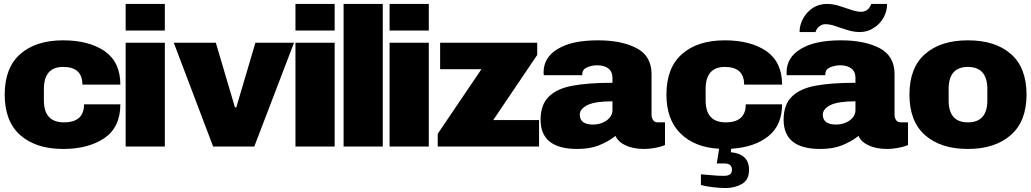

<svg xmlns="http://www.w3.org/2000/svg" viewBox="-20 -745 5242 976"><path d="M300.8 -540Q431.6 -540 512.2 -484.9Q591.8 -429.2 591.8 -314.9H398.9Q398.9 -404.8 300.8 -404.8Q203.1 -404.8 203.1 -292V-234.9Q203.1 -123 305.2 -123Q407.2 -123 407.2 -214.8H591.8Q591.8 -99.6 512.2 -43.9Q430.2 12.2 300.8 12.2Q163.1 12.2 83 -58.1Q3.9 -127.9 3.9 -264.2Q3.9 -400.4 83 -470.2Q162.1 -540 300.8 -540Z M817.9 -589.8H618.7V-725.1H817.9ZM817.9 0H618.7V-527.8H817.9Z M1272.5 0H1063.5L863.3 -527.8H1077.1L1174.3 -199.2H1181.2L1278.3 -527.8H1474.6Z M1681.2 -589.8H1481.9V-725.1H1681.2ZM1681.2 0H1481.9V-527.8H1681.2Z M1925.8 0H1726.6V-725.1H1925.8Z M2159.7 -589.8H1960.4V-725.1H2159.7ZM2159.7 0H1960.4V-527.8H2159.7Z M2710.9 -465.8 2487.3 -134.8H2720.2V0H2205.1V-64.9L2427.2 -393.1H2217.3V-527.8H2710.9Z M3019 -540Q3140.6 -540 3216.3 -500Q3292 -460 3292 -368.2V-162.1Q3292 -145.5 3300.3 -133.8Q3308.1 -123 3324.2 -123H3360.4V-7.8Q3358.9 -7.3 3345.2 -2Q3332.5 2.4 3309.1 6.8Q3281.2 12.2 3256.3 12.2Q3197.8 12.2 3161.1 -5.9Q3121.6 -23.4 3108.9 -54.2Q3072.8 -25.4 3023.9 -5.9Q2978.5 12.2 2914.1 12.2Q2728 12.2 2728 -136.2Q2728 -213.4 2770 -253.9Q2810.5 -294.4 2889.2 -309.1Q2969.2 -324.2 3093.3 -324.2V-350.1Q3093.3 -380.4 3072.3 -397Q3050.8 -413.1 3016.1 -413.1Q2987.8 -413.1 2962.9 -401.9Q2939.9 -391.6 2939.9 -367.2V-362.8H2744.1Q2743.2 -365.7 2743.2 -377Q2743.2 -453.1 2814.9 -496.1Q2886.2 -540 3019 -540ZM3093.3 -230Q3007.8 -230 2968.3 -211.9Q2927.2 -191.9 2927.2 -162.1Q2927.2 -111.8 2995.1 -111.8Q3034.2 -111.8 3064 -132.8Q3093.3 -154.8 3093.3 -185.1Z M3664.6 -540Q3795.4 -540 3876 -484.9Q3955.6 -429.2 3955.6 -314.9H3762.7Q3762.7 -404.8 3664.6 -404.8Q3566.9 -404.8 3566.9 -292V-234.9Q3566.9 -123 3668.9 -123Q3771 -123 3771 -214.8H3955.6Q3955.6 -107.9 3884.8 -51.8Q3814.5 3.9 3696.8 11.2L3694.8 28.8Q3787.6 37.6 3787.6 118.2Q3787.6 168.9 3752 189.9Q3714.8 210.9 3668.9 210.9Q3637.7 210.9 3599.6 206.1Q3563.5 201.7 3543 194.8V141.1Q3545.4 141.6 3590.8 145Q3624 148.9 3660.6 148.9Q3700.7 148.9 3700.7 118.2Q3700.7 85.9 3662.6 85.9H3623.5L3635.7 11.2Q3509.8 3.9 3439 -66.9Q3367.7 -136.7 3367.7 -264.2Q3367.7 -400.4 3446.8 -470.2Q3525.9 -540 3664.6 -540Z M4489.3 -725.1Q4489.3 -687.5 4471.7 -655.8Q4453.6 -623 4421.4 -603Q4390.1 -582 4349.6 -582Q4329.6 -582 4307.6 -586.9Q4297.4 -588.9 4254.4 -603Q4216.8 -615.7 4211.4 -617.2Q4190.9 -622.1 4176.3 -622.1Q4159.2 -622.1 4144.5 -610.8Q4131.3 -600.6 4125.5 -582H4044.4Q4044.4 -618.2 4062.5 -650.9Q4080.6 -683.6 4112.3 -705.1Q4144 -725.1 4184.6 -725.1Q4204.1 -725.1 4227.5 -720.2Q4234.9 -718.8 4279.3 -704.1Q4316.9 -691.4 4322.3 -689.9Q4342.8 -685.1 4357.4 -685.1Q4376 -685.1 4389.6 -695.8Q4402.3 -706.1 4408.7 -725.1ZM4254.4 -540Q4376 -540 4451.7 -500Q4527.3 -460 4527.3 -368.2V-162.1Q4527.3 -145.5 4535.6 -133.8Q4543.5 -123 4559.6 -123H4595.7V-7.8Q4594.2 -7.3 4580.6 -2Q4567.9 2.4 4544.4 6.8Q4516.6 12.2 4491.7 12.2Q4433.1 12.2 4396.5 -5.9Q4356.9 -23.4 4344.2 -54.2Q4308.1 -25.4 4259.3 -5.9Q4213.9 12.2 4149.4 12.2Q3963.4 12.2 3963.4 -136.2Q3963.4 -213.4 4005.4 -253.9Q4045.9 -294.4 4124.5 -309.1Q4204.6 -324.2 4328.6 -324.2V-350.1Q4328.6 -380.4 4307.6 -397Q4286.1 -413.1 4251.5 -413.1Q4223.1 -413.1 4198.2 -401.9Q4175.3 -391.6 4175.3 -367.2V-362.8H3979.5Q3978.5 -365.7 3978.5 -377Q3978.5 -453.1 4050.3 -496.1Q4121.6 -540 4254.4 -540ZM4328.6 -230Q4243.2 -230 4203.6 -211.9Q4162.6 -191.9 4162.6 -162.1Q4162.6 -111.8 4230.5 -111.8Q4269.5 -111.8 4299.3 -132.8Q4328.6 -154.8 4328.6 -185.1Z M4899.9 -540Q5040 -540 5119.1 -470.2Q5198.2 -400.4 5198.2 -264.2Q5198.2 -128.9 5119.1 -59.1Q5038.1 12.2 4899.9 12.2Q4762.2 12.2 4682.1 -58.1Q4603 -127.9 4603 -264.2Q4603 -400.4 4682.1 -470.2Q4761.2 -540 4899.9 -540ZM4899.9 -404.8Q4802.2 -404.8 4802.2 -292V-234.9Q4802.2 -123 4899.9 -123Q4999 -123 4999 -234.9V-292Q4999 -404.8 4899.9 -404.8Z"/></svg>

Font: Archivo-RBTV
Style: Regular
Weight: 500
Designer: Hector Gatti
Foundry: Hector Gatti
Version: ""